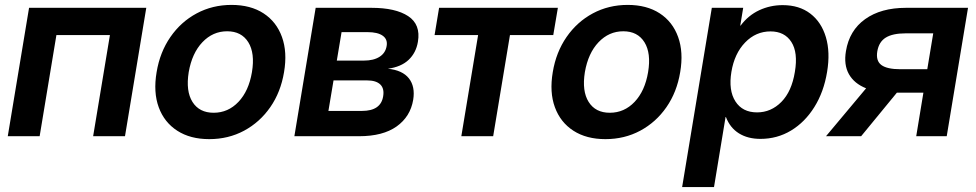

<svg xmlns="http://www.w3.org/2000/svg" viewBox="-20 -547 3918 771"><path d="M567.4 -515.6 481.9 0H354L421.4 -406.2H206.5L139.2 0H11.2L96.7 -515.6Z M820.3 11.7Q744.1 11.7 691.9 -22Q639.6 -55.7 617.4 -116.2Q595.2 -176.8 608.9 -257.3Q622.1 -337.4 664.3 -398.4Q706.5 -459.5 770 -493.4Q833.5 -527.3 909.7 -527.3Q986.3 -527.3 1038.3 -493.4Q1090.3 -459.5 1112.3 -398.4Q1134.3 -337.4 1120.6 -257.3Q1107.4 -177.2 1065.4 -116.7Q1023.4 -56.2 960.2 -22.2Q897 11.7 820.3 11.7ZM837.9 -94.2Q896 -94.2 937.5 -137.9Q979 -181.6 991.7 -257.3Q1004.4 -333.5 977.1 -377.4Q949.7 -421.4 892.1 -421.4Q834.5 -421.4 792.7 -377.4Q751 -333.5 737.8 -257.3Q725.6 -181.2 752.9 -137.7Q780.3 -94.2 837.9 -94.2Z M1162.1 0 1247.6 -515.6H1471.7Q1568.4 -515.6 1619.1 -482.2Q1669.9 -448.7 1658.2 -379.4Q1650.9 -335 1620.8 -306.6Q1590.8 -278.3 1537.6 -271Q1596.2 -265.1 1622.1 -232.2Q1647.9 -199.2 1639.2 -146Q1627.9 -78.6 1572.8 -39.3Q1517.6 0 1421.9 0ZM1298.8 -101.6H1433.6Q1509.3 -101.6 1518.6 -160.2Q1523.9 -191.4 1507.1 -207.8Q1490.2 -224.1 1454.1 -224.1H1319.3ZM1332.5 -303.7H1441.4Q1480.5 -303.7 1504.4 -319.1Q1528.3 -334.5 1532.7 -362.8Q1537.1 -389.2 1516.8 -403.6Q1496.6 -418 1455.6 -418H1351.6Z M1832.5 0 1899.9 -406.2H1725.1L1743.2 -515.6H2220.2L2201.7 -406.2H2027.8L1960.4 0Z M2411.1 11.7Q2335 11.7 2282.7 -22Q2230.5 -55.7 2208.3 -116.2Q2186 -176.8 2199.7 -257.3Q2212.9 -337.4 2255.1 -398.4Q2297.4 -459.5 2360.8 -493.4Q2424.3 -527.3 2500.5 -527.3Q2577.1 -527.3 2629.2 -493.4Q2681.2 -459.5 2703.1 -398.4Q2725.1 -337.4 2711.4 -257.3Q2698.2 -177.2 2656.2 -116.7Q2614.3 -56.2 2551 -22.2Q2487.8 11.7 2411.1 11.7ZM2428.7 -94.2Q2486.8 -94.2 2528.3 -137.9Q2569.8 -181.6 2582.5 -257.3Q2595.2 -333.5 2567.9 -377.4Q2540.5 -421.4 2482.9 -421.4Q2425.3 -421.4 2383.5 -377.4Q2341.8 -333.5 2328.6 -257.3Q2316.4 -181.2 2343.8 -137.7Q2371.1 -94.2 2428.7 -94.2Z M2719.2 204.1 2838.4 -515.6H2964.4L2952.6 -444.3H2954.1Q2984.9 -485.4 3028.8 -505.9Q3072.8 -526.4 3123 -526.4Q3189.5 -526.4 3233.9 -492.4Q3278.3 -458.5 3296.4 -397.9Q3314.5 -337.4 3301.3 -258.3Q3288.1 -177.7 3250.2 -117.2Q3212.4 -56.6 3156.7 -22.9Q3101.1 10.7 3033.7 10.7Q2982.9 10.7 2947.3 -11.5Q2911.6 -33.7 2895 -77.1H2893.6L2847.2 204.1ZM3020 -95.7Q3076.2 -95.7 3117.7 -137.7Q3159.2 -179.7 3171.9 -258.3Q3185.1 -336.4 3157.7 -378.7Q3130.4 -420.9 3074.2 -420.9Q3015.1 -420.9 2972.2 -376.5Q2929.2 -332 2917 -258.3Q2904.8 -184.1 2933.1 -139.9Q2961.4 -95.7 3020 -95.7Z M3781.7 0H3659.2L3688 -174.8H3581.5L3438 0H3296.9L3458 -192.4Q3410.2 -211.4 3388.9 -249.3Q3367.7 -287.1 3377 -341.8Q3390.6 -424.8 3454.1 -470.2Q3517.6 -515.6 3618.2 -515.6H3867.2ZM3703.6 -269 3727.5 -413.1H3616.7Q3564.5 -413.1 3536.9 -396Q3509.3 -378.9 3502.9 -340.8Q3496.6 -302.7 3519.3 -285.9Q3542 -269 3596.2 -269Z"/></svg>

Font: Inter Display Semi Bold
Style: Italic
Weight: 600
Italic angle: -9.39999°
Designer: Rasmus Andersson
Foundry: rsms
Version: Version 4.000;git-4fc901f